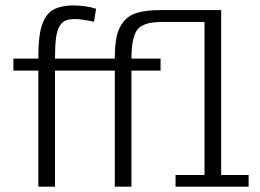

<svg xmlns="http://www.w3.org/2000/svg" viewBox="-20 -701 978 721"><path d="M411.1 0V-436H186.5V0H124V-436H30.3V-481H124Q124 -536.1 129.2 -571Q134.3 -606 148.2 -631.3Q162.1 -656.7 186.8 -668Q211.4 -679.2 250.5 -680.7Q303.7 -680.7 340.8 -668L333 -619.1Q322.8 -622.1 299.8 -625.7Q276.9 -629.4 264.2 -629.4Q241.2 -629.4 227.8 -624.5Q214.4 -619.6 204.3 -603.8Q194.3 -587.9 190.4 -558.8Q186.5 -529.8 186.5 -481H411.1Q411.1 -531.2 418 -563.5Q424.8 -595.7 443.6 -619.4Q462.4 -643.1 495.8 -653.1Q529.3 -663.1 581.5 -663.1H810.5V-43.9H913.6V0H639.2V-43.9H748V-618.7H595.2Q566.4 -618.7 548.1 -615.7Q529.8 -612.8 514.2 -604.7Q498.5 -596.7 490.5 -581.3Q482.4 -565.9 478 -541.5Q473.6 -517.1 473.6 -481H583V-436H473.6V0Z"/></svg>

Font: Anaheim
Style: Regular
Weight: 400
Designer: vernon adams
Foundry: vernon adams
Version: Version 1.002; ttfautohint (v0.93.5-3d13) -l 8 -r 50 -G 200 